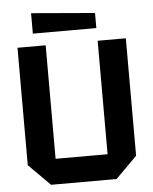

<svg xmlns="http://www.w3.org/2000/svg" viewBox="-58 -915 766 964"><g transform="rotate(-5 325.0 -433.5)"><path d="M52 -108V-700H194V-128H456V-700H598V-108L490 0H160ZM455 -764H135V-867L455 -840Z"/></g></svg>

Font: Tektur SemiBold
Style: Regular
Weight: 600
Designer: Adam Jagosz
Foundry: Adam Jagosz
Version: Version 1.005;gftools[0.9.30]